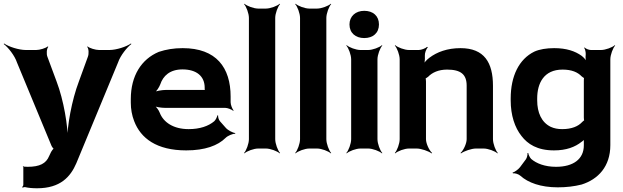

<svg xmlns="http://www.w3.org/2000/svg" viewBox="-79 -796 3341 1029"><path d="M46 100V194C46 199 42 205 40 206L42 210C45 208 52 206 56 207C74 211 95 213 120 213C245 213 299 151 330 79L554 -462C566 -498 602 -543 625 -560L623 -563C599 -546 545 -528 507 -528H452C433 -528 400 -538 391 -547L388 -545C397 -536 398 -507 392 -492L344 -360C305 -258 281 -120 281 -40H285C285 -120 263 -258 224 -360L175 -492C169 -507 171 -536 180 -545L176 -547C167 -538 134 -528 115 -528H60C21 -528 -33 -546 -57 -563L-59 -560C-36 -543 0 -498 12 -461L196 -17C197 -13 207 3 212 3V-1C207 -1 197 14 195 18L184 41C168 80 134 98 69 98C61 98 54 97 48 97C47 97 47 95 47 94L43 96C44 97 46 99 46 100Z M900 -538C852 -538 811 -531 772 -518C679 -479 622 -390 622 -265V-246C622 -211 628 -178 640 -147C675 -55 760 10 919 10C1020 10 1089 -16 1130 -57C1142 -69 1169 -80 1181 -79L1182 -83C1169 -84 1142 -98 1131 -111L1100 -146C1093 -154 1089 -169 1090 -177L1086 -178C1085 -170 1077 -153 1069 -146C1038 -120 992 -104 932 -104C851 -104 797 -140 777 -192C772 -206 757 -226 746 -233L743 -229C754 -223 784 -218 804 -218H1127C1141 -218 1163 -209 1171 -202L1173 -204C1166 -212 1157 -234 1157 -248V-278C1157 -434 1080 -538 900 -538ZM1018 -326V-320C1018 -317 1018 -311 1020 -310L1022 -312C1021 -314 1014 -314 1010 -314H810C789 -314 755 -308 743 -301L747 -297C759 -305 774 -328 780 -344C795 -389 831 -424 899 -424C975 -424 1018 -387 1018 -326Z M1396 -50V-700C1396 -724 1410 -761 1422 -774L1420 -776C1407 -764 1370 -750 1346 -750H1305C1281 -750 1244 -764 1231 -776L1229 -774C1241 -761 1255 -724 1255 -700V-50C1255 -26 1241 11 1229 24L1231 26C1244 14 1281 0 1305 0H1346C1370 0 1407 14 1420 26L1422 24C1410 11 1396 -26 1396 -50Z M1670 -50V-700C1670 -724 1684 -761 1696 -774L1694 -776C1681 -764 1644 -750 1620 -750H1579C1555 -750 1518 -764 1505 -776L1503 -774C1515 -761 1529 -724 1529 -700V-50C1529 -26 1515 11 1503 24L1505 26C1518 14 1555 0 1579 0H1620C1644 0 1681 14 1694 26L1696 24C1684 11 1670 -26 1670 -50Z M1944 -50V-478C1944 -502 1958 -539 1970 -552L1968 -554C1955 -542 1918 -528 1894 -528H1853C1829 -528 1792 -542 1779 -554L1777 -552C1789 -539 1803 -502 1803 -478V-50C1803 -26 1789 11 1777 24L1779 26C1792 14 1829 0 1853 0H1894C1918 0 1955 14 1968 26L1970 24C1958 11 1944 -26 1944 -50ZM1873 -592C1920 -592 1952 -619 1952 -665C1952 -711 1920 -738 1873 -738C1827 -738 1794 -709 1794 -665C1794 -619 1827 -592 1873 -592Z M2317 -423C2391 -423 2422 -397 2422 -337V-50C2422 -26 2404 11 2389 24L2392 26C2408 14 2448 0 2472 0H2513C2537 0 2574 14 2587 26L2589 24C2577 11 2563 -26 2563 -50V-336C2563 -460 2517 -538 2389 -538C2318 -538 2263 -517 2223 -487C2209 -477 2194 -460 2189 -450L2193 -448C2197 -459 2199 -478 2198 -493V-498C2197 -511 2205 -534 2214 -542L2210 -545C2202 -537 2179 -528 2165 -528H2113C2089 -528 2052 -542 2039 -554L2037 -552C2049 -539 2063 -502 2063 -478V-50C2063 -26 2049 11 2037 24L2039 26C2052 14 2089 0 2113 0H2154C2178 0 2218 14 2234 26L2237 24C2222 11 2204 -26 2204 -50V-359C2204 -362 2203 -378 2201 -379L2199 -375C2201 -374 2214 -383 2216 -385C2237 -407 2271 -423 2317 -423Z M3050 -31V-17C3050 57 2993 98 2901 98C2841 98 2796 80 2768 56C2760 48 2753 32 2752 24H2748C2749 32 2746 48 2740 57L2708 100C2700 111 2678 127 2668 129L2670 133C2680 131 2700 137 2710 146C2751 183 2819 208 2910 208C2956 208 2999 203 3038 193C3127 165 3192 96 3192 -18V-478C3192 -502 3206 -539 3218 -552L3216 -554C3203 -542 3166 -528 3142 -528H3088C3077 -528 3059 -535 3054 -542L3052 -539C3057 -533 3061 -514 3060 -504V-502C3058 -489 3060 -471 3064 -462L3066 -464C3063 -473 3050 -488 3038 -497C3003 -522 2957 -538 2891 -538C2850 -538 2812 -532 2784 -519C2703 -479 2658 -389 2658 -268V-258C2658 -178 2680 -112 2716 -67C2749 -24 2800 10 2890 10C2956 10 3003 -8 3038 -36C3046 -41 3054 -49 3056 -55L3052 -56C3049 -51 3050 -39 3050 -31ZM3050 -361V-166C3050 -163 3051 -149 3052 -148L3054 -151C3052 -152 3043 -145 3041 -142C3020 -119 2985 -104 2934 -104C2910 -104 2891 -108 2873 -116C2823 -140 2800 -193 2800 -258V-268C2800 -349 2835 -423 2936 -423C2985 -423 3017 -409 3038 -387C3040 -385 3052 -376 3054 -377L3052 -381C3050 -380 3050 -364 3050 -361Z"/></svg>

Font: Asimov
Style: EdgeWide
Weight: 500
Designer: Google
Version: Version 2.000980: 2014